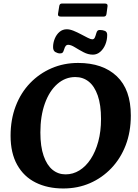

<svg xmlns="http://www.w3.org/2000/svg" viewBox="-20 -1053 780 1089"><path d="M339 16Q250 16 182.5 -17.5Q115 -51 77.5 -118Q40 -185 40 -283Q40 -375 69 -451Q98 -527 150.5 -581.5Q203 -636 272.5 -666Q342 -696 423 -696Q563 -696 642.5 -620.5Q722 -545 722 -398Q722 -305 693 -229.5Q664 -154 611.5 -99Q559 -44 490 -14Q421 16 339 16ZM352 -64Q394 -64 430.5 -86.5Q467 -109 494.5 -151Q522 -193 537.5 -250.5Q553 -308 553 -378Q553 -458 534.5 -511Q516 -564 483.5 -590Q451 -616 407 -616Q350 -616 305 -576.5Q260 -537 234.5 -466Q209 -395 209 -302Q209 -222 227.5 -169Q246 -116 278 -90Q310 -64 352 -64ZM281 -786Q281 -810 290.5 -833.5Q300 -857 317.5 -872Q335 -887 359 -887Q376 -887 397 -878.5Q418 -870 439.5 -858.5Q461 -847 478 -838.5Q495 -830 503 -830Q513 -830 517.5 -839.5Q522 -849 526 -864Q529 -875 533.5 -879Q538 -883 546 -883Q563 -883 575.5 -877.5Q588 -872 588 -855Q588 -826 577.5 -800.5Q567 -775 548.5 -759Q530 -743 507 -743Q480 -743 453.5 -757Q427 -771 404.5 -785Q382 -799 366 -799Q359 -799 353.5 -793.5Q348 -788 343 -771Q340 -760 335.5 -755Q331 -750 320 -750Q308 -750 294.5 -757.5Q281 -765 281 -786ZM316 -1018Q318 -1033 331 -1033H575Q592 -1033 590 -1018L584 -974Q582 -959 569 -959H324Q307 -959 309 -974Z"/></svg>

Font: Alkatra SemiBold
Style: Regular
Weight: 600
Designer: Suman Bhandary
Version: Version 1.100;gftools[0.9.22]